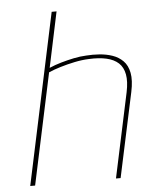

<svg xmlns="http://www.w3.org/2000/svg" viewBox="-51 -742 593 783"><g transform="rotate(-5 245.5 -350.0)"><path d="M162 -473 210 -700H190L41 0H61L158 -455Q178 -464 206 -472.5Q234 -481 265 -487.5Q296 -494 325 -495Q366 -497 396.5 -490Q427 -483 445.5 -466Q464 -449 469.5 -419.5Q475 -390 466 -347L392 0H411L485 -346Q495 -393 489 -424Q483 -455 465 -473Q447 -491 422 -499.5Q397 -508 369 -510Q341 -512 315 -510Q290 -509 263.5 -503.5Q237 -498 211 -490.5Q185 -483 162 -473Z"/></g></svg>

Font: Advent Pro Thin
Style: Italic
Weight: 250
Italic angle: -12°
Version: Version 3.000